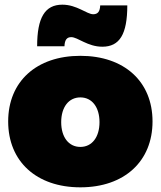

<svg xmlns="http://www.w3.org/2000/svg" viewBox="-20 -794 688 822"><path d="M525 -771H409C408 -745 399 -733 379 -733C352 -733 309 -774 247 -774C172 -774 139 -718 139 -596H256C257 -623 266 -635 285 -635C313 -635 355 -594 418 -594C492 -594 525 -647 525 -771ZM324 -555C136 -555 15 -445 15 -274C15 -103 136 8 324 8C512 8 633 -103 633 -274C633 -445 512 -555 324 -555ZM324 -377C374 -377 406 -335 406 -271C406 -207 374 -165 324 -165C274 -165 242 -207 242 -271C242 -335 274 -377 324 -377Z"/></svg>

Font: Montserrat arm Black
Style: Regular
Weight: 900
Designer: Julieta Ulanovsky
Foundry: Julieta Ulanovsky
Version: Version 6.000;PS 006.000;hotconv 1.0.88;makeotf.lib2.5.64775